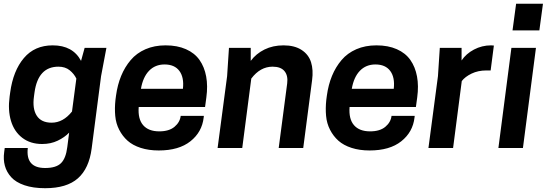

<svg xmlns="http://www.w3.org/2000/svg" viewBox="-27 -783 2896 1016"><path d="M329.1 -4.9 338.9 -81.1Q314.9 -56.2 278.3 -38.6Q241.7 -21 195.8 -21Q133.3 -21 90.6 -54Q47.9 -86.9 31 -143.6Q14.2 -200.2 23.9 -272L26.9 -293.9Q42.5 -408.7 99.4 -475.8Q156.2 -543 252 -543Q358.4 -543 401.9 -460.9L420.9 -529.8H536.1L507.8 -379.9L458 2.9Q444.3 108.4 385.3 160.6Q326.2 212.9 211.9 212.9Q148.4 212.9 102.5 197.3Q56.6 181.6 32.2 154.5Q7.8 127.4 -1.2 94.2Q-10.3 61 -4.9 22L-2 0H120.1Q107.9 106 211.9 106Q270 106 295.9 80.3Q321.8 54.7 329.1 -4.9ZM354 -192.9 377 -367.2Q365.2 -392.1 341.8 -411.1Q318.4 -430.2 282.2 -430.2Q174.8 -430.2 155.8 -294.9L152.8 -272.9Q143.6 -207.5 167.5 -170.7Q191.4 -133.8 246.1 -133.8Q307.1 -133.8 354 -192.9Z M1058.1 -216.8H707Q702.1 -153.3 730.5 -120.6Q758.8 -87.9 815.9 -87.9Q867.7 -87.9 896.5 -112.1Q925.3 -136.2 929.2 -169.9H1051.8L1050.8 -161.1Q1042 -84 980.7 -35.4Q919.4 13.2 813 13.2Q759.8 13.2 717.5 -0.5Q675.3 -14.2 648.2 -38.3Q621.1 -62.5 603.8 -96.2Q586.4 -129.9 582.8 -169.9Q579.1 -210 584 -254.9L586.9 -276.9Q594.7 -334 614 -381.1Q633.3 -428.2 664.6 -465.1Q695.8 -502 742.9 -522.5Q790 -543 849.1 -543Q911.1 -543 957 -522.7Q1002.9 -502.4 1028.8 -465.6Q1054.7 -428.7 1064 -378.4Q1073.2 -328.1 1064.9 -267.1ZM843.8 -441.9Q793.9 -441.9 761.7 -408.4Q729.5 -375 718.8 -313H940.9Q947.8 -373 922.4 -407.5Q897 -441.9 843.8 -441.9Z M1577.6 0H1447.8L1492.7 -341.8Q1498 -382.8 1478.5 -406.5Q1459 -430.2 1415.5 -430.2Q1350.1 -430.2 1302.7 -367.2L1254.9 0H1124.5L1174.8 -379.9L1184.6 -529.8H1299.8V-460.9Q1328.1 -499 1372.6 -521Q1417 -543 1473.6 -543Q1531.7 -543 1568.8 -518.8Q1606 -494.6 1618.9 -453.9Q1631.8 -413.1 1624.5 -358.9Z M2173.8 -216.8H1822.8Q1817.9 -153.3 1846.2 -120.6Q1874.5 -87.9 1931.6 -87.9Q1983.4 -87.9 2012.2 -112.1Q2041 -136.2 2044.9 -169.9H2167.5L2166.5 -161.1Q2157.7 -84 2096.4 -35.4Q2035.2 13.2 1928.7 13.2Q1875.5 13.2 1833.3 -0.5Q1791 -14.2 1763.9 -38.3Q1736.8 -62.5 1719.5 -96.2Q1702.1 -129.9 1698.5 -169.9Q1694.8 -210 1699.7 -254.9L1702.6 -276.9Q1710.4 -334 1729.7 -381.1Q1749 -428.2 1780.3 -465.1Q1811.5 -502 1858.6 -522.5Q1905.8 -543 1964.8 -543Q2026.9 -543 2072.8 -522.7Q2118.7 -502.4 2144.5 -465.6Q2170.4 -428.7 2179.7 -378.4Q2189 -328.1 2180.7 -267.1ZM1959.5 -441.9Q1909.7 -441.9 1877.4 -408.4Q1845.2 -375 1834.5 -313H2056.6Q2063.5 -373 2038.1 -407.5Q2012.7 -441.9 1959.5 -441.9Z M2571.3 -543 2586.4 -542 2569.3 -410.2H2546.4Q2502.9 -410.2 2468.5 -393.6Q2434.1 -377 2416.5 -354L2370.6 0H2240.2L2290.5 -379.9L2300.3 -529.8H2415.5V-462.9Q2439 -498.5 2481.2 -520.8Q2523.4 -543 2571.3 -543Z M2610.4 0 2679.2 -529.8H2809.1L2740.2 0ZM2846.2 -763.2 2827.1 -622.1H2685.1L2704.1 -763.2Z"/></svg>

Font: Cooper Hewitt
Style: Semibold Italic
Weight: 710
Designer: Village Type and Design LLC
Foundry: Cooper Hewitt Smithsonian Design Museum
Version: 1.000